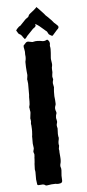

<svg xmlns="http://www.w3.org/2000/svg" viewBox="-60 -925 432 958"><g transform="rotate(-5 156.0 -445.5)"><path d="M136 0Q137 0 139 -0.5Q141 -1 143 -1Q158 -4 174 -4Q178 -5 186 -3Q195 -2 205 -5Q213 -8 213 -17Q213 -21 212.5 -29.5Q212 -38 212 -42Q212 -51 214 -69Q214 -79 212 -83Q209 -89 211 -99Q216 -113 214 -135Q214 -139 213 -147Q212 -155 212 -159V-168Q209 -177 212 -186Q213 -188 213 -193Q209 -204 214 -224Q216 -232 213 -239Q212 -243 212 -251Q213 -260 213 -279Q212 -282 211 -287.5Q210 -293 210 -296Q210 -299 212 -305Q215 -312 212 -322Q211 -324 210.5 -328Q210 -332 210 -333Q210 -345 214 -354Q215 -356 213 -363Q206 -379 212 -393Q214 -396 214 -403Q214 -409 213 -421.5Q212 -434 211 -440V-462Q211 -464 211.5 -469Q212 -474 212 -476Q212 -478 212.5 -481Q213 -484 213 -485Q212 -488 211 -495Q210 -502 209 -506Q209 -512 210 -515Q214 -524 211 -530Q208 -538 210 -548Q213 -560 211 -574Q210 -582 213 -593Q214 -599 213 -605L210 -626V-632Q212 -648 212 -657Q214 -679 211 -690Q210 -693 211 -696Q215 -714 201 -724H198Q188 -718 177 -719Q149 -725 131 -720Q126 -718 120 -720Q110 -722 104 -723Q96 -723 91 -717Q89 -715 85.5 -711Q82 -707 80 -705V-697Q80 -695 82.5 -684Q85 -673 84 -666V-659Q87 -643 82 -624V-618Q82 -611 82.5 -597.5Q83 -584 84 -577Q84 -574 85 -567Q86 -560 86 -557Q86 -554 85 -549Q84 -544 84 -542Q82 -536 84 -531Q86 -516 86 -514V-504V-484V-457Q86 -455 85.5 -452Q85 -449 85 -448V-424Q85 -408 82 -400Q80 -396 82 -393Q82 -389 83.5 -381.5Q85 -374 85 -373V-368Q84 -359 82 -343Q81 -340 83 -334Q85 -323 83 -318Q82 -313 84 -305Q85 -299 85 -286V-275Q85 -263 84 -258Q82 -248 83 -243V-227V-214Q85 -198 86 -191Q86 -187 84 -181Q81 -174 84 -167Q88 -160 86 -149Q85 -146 85 -135Q85 -125 84 -120Q84 -119 83.5 -116.5Q83 -114 83 -112Q83 -94 82 -85Q82 -84 82.5 -82Q83 -80 83 -79Q83 -78 83.5 -76Q84 -74 84 -72V-34Q84 -29 85 -27Q85 -22 87 -12Q87 -5 94 -5Q104 -5 109 -6Q121 -8 130 0ZM50 -783Q54 -777 56 -773Q59 -766 64 -764Q72 -761 77 -753Q78 -750 89 -737H90L97 -744Q101 -751 111.5 -761Q122 -771 125 -775Q134 -786 143 -791Q144 -792 146 -794.5Q148 -797 149 -798L148 -800Q148 -802 148 -803L146 -807Q149 -807 150 -806Q164 -799 188 -777Q191 -775 197 -769Q204 -765 207 -756Q209 -750 215 -747Q218 -746 224 -742Q227 -740 230 -743Q244 -759 252 -768L258 -774Q264 -780 260 -788L251 -797Q242 -803 230 -819L211 -838Q201 -846 196 -854Q195 -856 184 -867Q181 -870 175.5 -876Q170 -882 167 -885Q163 -889 160 -891H159Q159 -889 157 -887Q150 -880 146 -877Q130 -864 127 -862Q120 -857 118 -851Q117 -845 108 -840Q105 -839 99 -833Q96 -830 88.5 -822Q81 -814 77 -810Q76 -808 74 -806.5Q72 -805 69 -803.5Q66 -802 65 -801L55 -791Q52 -788 50 -784Z"/></g></svg>

Font: Gutenberg Clean
Style: Regular
Weight: 400
Designer: Nicola Manzari, Bruno Pierini
Foundry: Unio | Creative Solutions
Version: Version 1.001;PS 001.001;hotconv 1.0.88;makeotf.lib2.5.64775